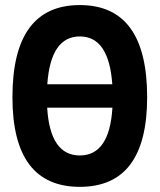

<svg xmlns="http://www.w3.org/2000/svg" viewBox="-20 -723 626 753"><path d="M293 9.8Q28.8 9.8 28.8 -341.8Q28.8 -703.1 293 -703.1Q557.1 -703.1 557.1 -341.8Q557.1 9.8 293 9.8ZM293 -113.3Q409.7 -113.3 420.9 -300.8H165Q176.3 -113.3 293 -113.3ZM165.5 -392.6H420.4Q407.2 -580.1 293 -580.1Q178.7 -580.1 165.5 -392.6Z"/></svg>

Font: Cascadia Mono PL
Style: Bold
Weight: 700
Monospace: yes
Designer: Aaron Bell
Foundry: Saja Typeworks
Version: Version 2404.023; ttfautohint (v1.8.4)